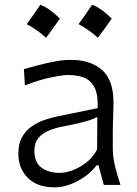

<svg xmlns="http://www.w3.org/2000/svg" viewBox="-20 -782 581 812"><path d="M210.9 10.3Q137.2 10.3 97.4 -30Q57.6 -70.3 57.6 -132.3Q57.6 -174.3 73.2 -202.1Q88.9 -230 113.8 -247.3Q138.7 -264.6 167.2 -274.4Q195.8 -284.2 221.7 -289.6L393.1 -324.7Q395 -384.3 378.7 -414.3Q362.3 -444.3 333 -454.6Q303.7 -464.8 266.6 -464.8Q245.1 -464.8 193.6 -454.1Q142.1 -443.4 85.4 -420.9L81.1 -489.7Q105 -496.6 139.2 -505.6Q173.3 -514.6 210.2 -521.7Q247.1 -528.8 279.8 -528.8Q362.8 -528.8 411.4 -486.1Q460 -443.4 460 -348.1Q460 -325.2 458.5 -289.6Q457 -253.9 457 -220.2V-153.8Q457 -120.1 465.8 -82Q474.6 -43.9 489.7 0H418.9L396.5 -83H388.7Q356.9 -42 307.4 -15.9Q257.8 10.3 210.9 10.3ZM232.4 -50.8Q255.9 -50.8 285.9 -61.5Q315.9 -72.3 344.2 -94Q372.6 -115.7 390.6 -149.4L391.6 -287.1Q382.8 -282.7 368.4 -277.1Q354 -271.5 326.2 -264.4Q298.3 -257.3 248.5 -247.6Q215.8 -241.7 187.7 -230.2Q159.7 -218.8 142.6 -198.5Q125.5 -178.2 125.5 -145.5Q125.5 -94.2 156 -72.5Q186.5 -50.8 232.4 -50.8ZM369.9 -762Q408 -747.5 452.6 -703.4Q423.6 -661.5 394 -622.3Q375.8 -639 355.1 -653.5Q334.4 -668 312.4 -679.8Q327.4 -700.2 341.1 -720.3Q354.8 -740.5 369.9 -762ZM150.6 -762Q188.8 -747.5 233.3 -703.4Q204.3 -661.5 174.8 -622.3Q156.5 -639 135.9 -653.5Q115.2 -668 93.2 -679.8Q108.2 -700.2 121.9 -720.3Q135.6 -740.5 150.6 -762Z"/></svg>

Font: Pinar DS1 Regular
Style: Regular
Weight: 400
Designer: Amin Abedi
Version: Version 3.000